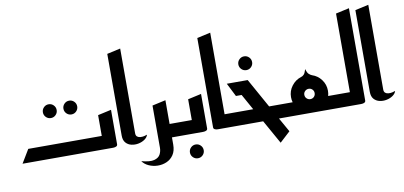

<svg xmlns="http://www.w3.org/2000/svg" viewBox="-87 -1091 3346 1592"><g transform="rotate(-10 1586.0 -295.0)"><path d="M496 -332Q472 -332 455 -349Q438 -366 438 -390Q438 -414 455 -431Q472 -448 496 -448Q520 -448 537 -431Q554 -414 554 -390Q554 -366 537 -349Q520 -332 496 -332ZM323 -332Q299 -332 282 -349Q265 -366 265 -390Q265 -414 282 -431Q299 -448 323 -448Q347 -448 364 -431Q381 -414 381 -390Q381 -366 364 -349Q347 -332 323 -332Z M25 0 93 -113H712V-288L825 -313V-23Q825 -11 815 -6Q805 -1 795 -0.5Q785 0 785 0Z M1083 -58Q1077 -36 1054 -20Q1031 -4 1001 2Q971 8 942 1.5Q913 -5 894 -26.5Q875 -48 875 -87V-775L988 -800V-87Q988 -67 999 -58Q1010 -49 1026.5 -48Q1043 -47 1058.5 -50.5Q1074 -54 1083 -58Z M998 150Q1069 169 1106 159Q1143 149 1156.5 123Q1170 97 1170 67V-288L1283 -313V-113H1403V0H1283V60Q1283 113 1260.5 146.5Q1238 180 1202 195.5Q1166 211 1126.5 210Q1087 209 1052.5 193.5Q1018 178 998 150Z M1466 208Q1442 208 1425 191Q1408 174 1408 150Q1408 126 1425 109Q1442 92 1466 92Q1490 92 1507 109Q1524 126 1524 150Q1524 174 1507 191Q1490 208 1466 208Z M1363 0V-113H1470V-288L1583 -313V-23Q1583 -11 1573 -6Q1563 -1 1553 -0.5Q1543 0 1543 0Z M1673 0Q1673 0 1663 -0.5Q1653 -1 1643 -6Q1633 -11 1633 -23V-775L1746 -800V-113H1853V0Z M1988 -442Q1964 -442 1947 -459Q1930 -476 1930 -500Q1930 -524 1947 -541Q1964 -558 1988 -558Q2012 -558 2029 -541Q2046 -524 2046 -500Q2046 -476 2029 -459Q2012 -442 1988 -442Z M1813 0V-113H1987L1913 -246H1865L1808 -359H1984L2121 -113H2244V0H2184L2251 119L2163 200L2051 0Z M2204 0V-113H2319Q2313 -134 2313 -157Q2313 -209 2344.5 -250.5Q2376 -292 2424 -307Q2437 -310 2448.5 -322Q2460 -334 2469 -366Q2478 -334 2490.5 -322.5Q2503 -311 2516 -306Q2563 -291 2593.5 -250Q2624 -209 2624 -157Q2624 -134 2618 -113H2734V0ZM2469 -113Q2487 -113 2499.5 -125.5Q2512 -138 2512 -157Q2512 -175 2499.5 -187.5Q2487 -200 2469 -200Q2451 -200 2438 -187.5Q2425 -175 2425 -157Q2425 -138 2438 -125.5Q2451 -113 2469 -113Z M2694 0V-113H2801V-775L2914 -800V-23Q2914 -11 2904 -6Q2894 -1 2884 -0.5Q2874 0 2874 0Z M3172 -58Q3166 -36 3143 -20Q3120 -4 3090 2Q3060 8 3031 1.5Q3002 -5 2983 -26.5Q2964 -48 2964 -87V-775L3077 -800V-87Q3077 -67 3088 -58Q3099 -49 3115.5 -48Q3132 -47 3147.5 -50.5Q3163 -54 3172 -58Z"/></g></svg>

Font: Reem Kufi Medium
Style: Regular
Weight: 500
Designer: Khaled Hosny
Version: Version 1.001